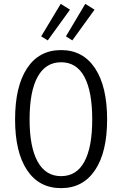

<svg xmlns="http://www.w3.org/2000/svg" viewBox="-20 -963 631 993"><path d="M296 10Q182 10 120 -83Q58 -176 58 -345Q58 -516 120 -610Q182 -704 296 -704Q409 -704 471.5 -610Q534 -516 534 -345Q534 -176 471.5 -83Q409 10 296 10ZM296 -52Q376 -52 416.5 -127Q457 -202 457 -345Q457 -490 416.5 -565.5Q376 -641 296 -641Q216 -641 174.5 -565.5Q133 -490 133 -345Q133 -203 174.5 -127.5Q216 -52 296 -52ZM354 -754 321 -775 421 -943 469 -913ZM227 -754 193 -775 294 -943 342 -913Z"/></svg>

Font: Ubuntu Sans Condensed
Style: Regular
Weight: 400
Width: 3
Designer: Dalton Maag Ltd
Foundry: Dalton Maag Ltd
Version: Version 1.006; ttfautohint (v1.8.4.7-5d5b)